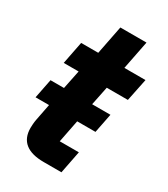

<svg xmlns="http://www.w3.org/2000/svg" viewBox="-168 -747 725 827"><g transform="rotate(30 194.5 -333.5)"><path d="M296 -112H201L223 -224H314L333 -320H242L261 -413H366L389 -525H284L312 -667H182L154 -525H69L47 -413H121L102 -320H35L16 -224H83L67 -142C64 -127 63 -109 63 -99C63 -33 105 0 186 0H274Z"/></g></svg>

Font: Braiins Sans
Style: Bold Italic
Weight: 700
Italic angle: -11.31°
Designer: Mike Abbink, Paul van der Laan, Pieter van Rosmalen, Jiri Chlebus, Lubos Buracinsky
Foundry: Bold Monday, Sudetype
Version: Version 1.000;hotconv 1.0.109;makeotfexe 2.5.65596